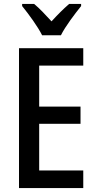

<svg xmlns="http://www.w3.org/2000/svg" viewBox="-20 -960 493 980"><path d="M195 -780H291C313 -825 362 -889 394 -929V-940H333C301 -912 277 -888 243 -851C212 -885 181 -918 154 -940H93V-929C128 -886 173 -824 195 -780ZM405 0V-90H180V-328H391V-416H180V-625H405V-714H77V0Z"/></svg>

Font: Noto Sans Myanmar UI Condensed Medium
Style: Regular
Weight: 500
Width: 3
Designer: Monotype Design Team
Foundry: Monotype Imaging Inc.
Version: Version 2.103